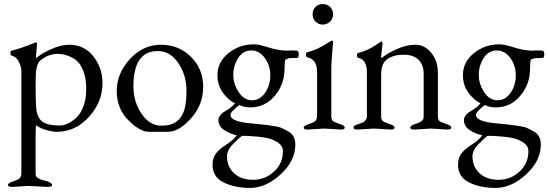

<svg xmlns="http://www.w3.org/2000/svg" viewBox="-20 -634 2696 944"><path d="M214 285 120 280 40 285Q19 285 19 275.5Q19 266 47 257Q75 248 80 238.5Q85 229 85 220V-287Q85 -304 73 -329.5Q61 -355 39 -360Q31 -362 31 -372.5Q31 -383 38 -385Q80 -395 154 -425L155 -426H156Q162 -426 162 -417L157 -357Q157 -349 158 -348Q177 -367 227.5 -390.5Q278 -414 320 -414Q394 -414 439 -357Q484 -300 484 -225Q484 -133 417.5 -59.5Q351 14 259 14Q237 14 205 4.5Q173 -5 159 -18Q155 -18 155 33V220Q155 235 166.5 241.5Q178 248 183.5 250Q189 252 200 254Q236 263 236 276Q236 285 214 285ZM156 -269 155 -205Q155 -157 157.5 -109.5Q160 -62 184 -39.5Q208 -17 274 -17Q312 -17 354 -54Q375 -73 389.5 -109.5Q404 -146 404 -196.5Q404 -247 389.5 -285Q375 -323 352 -340Q309 -369 264.5 -369Q220 -369 182 -340Q159 -323 156 -269Z M756 -383Q636 -383 636 -210Q636 -133 676 -74.5Q716 -16 774 -16Q849 -16 877 -71Q897 -110 897 -187Q897 -264 857 -323.5Q817 -383 756 -383ZM611 -43Q554 -100 554 -186.5Q554 -273 618.5 -343.5Q683 -414 771 -414Q859 -414 919 -354.5Q979 -295 979 -207Q979 -119 919.5 -52.5Q860 14 806.5 14Q753 14 710.5 14Q668 14 611 -43Z M1096 134Q1096 185 1130.5 217.5Q1165 250 1224 250Q1283 250 1327 210Q1371 170 1371 109Q1371 84 1346.5 67Q1322 50 1288 43.5Q1254 37 1193 34H1170Q1158 42 1120 80Q1096 108 1096 134ZM1283.5 -178Q1309 -215 1309 -263.5Q1309 -312 1282 -349Q1255 -386 1215 -386Q1175 -386 1151 -348.5Q1127 -311 1127 -266Q1127 -221 1153.5 -181Q1180 -141 1219 -141Q1258 -141 1283.5 -178ZM1387 -385 1419 -386Q1431 -386 1440 -385Q1449 -384 1449 -366.5Q1449 -349 1440 -349Q1403 -349 1398 -347Q1393 -345 1390 -343.5Q1387 -342 1383 -341Q1379 -330 1379 -295Q1379 -220 1331 -163Q1283 -106 1211 -106Q1179 -106 1157 -118Q1113 -84 1113 -69Q1113 -37 1209 -28Q1339 -16 1361.5 -6Q1384 4 1402 15Q1432 34 1432 77Q1432 157 1359.5 223.5Q1287 290 1210.5 290Q1134 290 1079.5 263Q1025 236 1025 176Q1025 145 1040.5 122.5Q1056 100 1092.5 77Q1129 54 1144 31Q1110 24 1082 5.5Q1054 -13 1054 -44Q1054 -63 1077 -81Q1083 -85 1096 -93Q1123 -109 1136 -127Q1122 -130 1098 -153Q1049 -199 1049 -264Q1049 -329 1103 -372.5Q1157 -416 1227 -416Q1252 -416 1286 -405Q1349 -385 1387 -385Z M1567 -513Q1545 -514 1531 -528Q1517 -542 1517 -564Q1517 -586 1531 -600Q1545 -614 1567 -614Q1589 -614 1603 -600Q1617 -586 1618 -563Q1617 -542 1603 -528Q1589 -514 1567 -513ZM1655 3 1574 -2 1493 3Q1473 3 1473 -6.5Q1473 -16 1501 -25Q1529 -34 1534 -43.5Q1539 -53 1539 -62V-279Q1539 -342 1492 -352Q1484 -354 1484 -364.5Q1484 -375 1491 -377Q1540 -389 1593 -424Q1609 -434 1611 -434Q1618 -434 1618 -429Q1609 -337 1609 -294V-62Q1609 -42 1621 -36Q1634 -30 1654.5 -23Q1675 -16 1675 -6.5Q1675 3 1655 3Z M2179 3 2099 -2 2017 3Q1997 3 1997 -6.5Q1997 -16 2020 -24Q2021 -24 2024 -25Q2057 -35 2062 -52Q2063 -57 2063 -62V-272Q2063 -315 2038 -340Q2013 -365 1964.5 -365Q1916 -365 1885 -344Q1854 -323 1854 -268V-62Q1854 -42 1866 -36Q1879 -30 1899.5 -23Q1920 -16 1920 -6.5Q1920 3 1900 3L1819 -2L1738 3Q1718 3 1718 -6.5Q1718 -16 1734.5 -21.5Q1751 -27 1753.5 -27.5Q1756 -28 1764 -32Q1772 -36 1774 -39Q1784 -50 1784 -62V-277Q1784 -341 1743 -349Q1735 -351 1735 -362Q1735 -373 1742 -374Q1794 -386 1852 -429Q1853 -430 1855.5 -430Q1858 -430 1861 -421L1854 -356Q1854 -349 1855 -348Q1883 -371 1930.5 -392.5Q1978 -414 2023 -414Q2068 -414 2100.5 -374Q2133 -334 2133 -275V-62Q2133 -42 2145 -36Q2158 -30 2178.5 -23Q2199 -16 2199 -6.5Q2199 3 2179 3Z M2303 134Q2303 185 2337.5 217.5Q2372 250 2431 250Q2490 250 2534 210Q2578 170 2578 109Q2578 84 2553.5 67Q2529 50 2495 43.5Q2461 37 2400 34H2377Q2365 42 2327 80Q2303 108 2303 134ZM2490.5 -178Q2516 -215 2516 -263.5Q2516 -312 2489 -349Q2462 -386 2422 -386Q2382 -386 2358 -348.5Q2334 -311 2334 -266Q2334 -221 2360.5 -181Q2387 -141 2426 -141Q2465 -141 2490.5 -178ZM2594 -385 2626 -386Q2638 -386 2647 -385Q2656 -384 2656 -366.5Q2656 -349 2647 -349Q2610 -349 2605 -347Q2600 -345 2597 -343.5Q2594 -342 2590 -341Q2586 -330 2586 -295Q2586 -220 2538 -163Q2490 -106 2418 -106Q2386 -106 2364 -118Q2320 -84 2320 -69Q2320 -37 2416 -28Q2546 -16 2568.5 -6Q2591 4 2609 15Q2639 34 2639 77Q2639 157 2566.5 223.5Q2494 290 2417.5 290Q2341 290 2286.5 263Q2232 236 2232 176Q2232 145 2247.5 122.5Q2263 100 2299.5 77Q2336 54 2351 31Q2317 24 2289 5.5Q2261 -13 2261 -44Q2261 -63 2284 -81Q2290 -85 2303 -93Q2330 -109 2343 -127Q2329 -130 2305 -153Q2256 -199 2256 -264Q2256 -329 2310 -372.5Q2364 -416 2434 -416Q2459 -416 2493 -405Q2556 -385 2594 -385Z"/></svg>

Font: EB Garamond
Style: Regular
Weight: 400
Version: Version 0.012